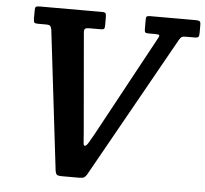

<svg xmlns="http://www.w3.org/2000/svg" viewBox="-53 -806 934 873"><g transform="rotate(5 414.0 -370.0)"><path d="M230.5 -11.5 155 -649Q152.5 -661.5 148.2 -666.2Q144 -671 127.5 -671H91.5Q79 -671 75.5 -675.2Q72 -679.5 72 -692V-730.5Q72 -744.5 76.5 -747.2Q81 -750 94.5 -750H376.5Q390.5 -750 393.8 -745.5Q397 -741 397 -727.5V-689.5Q397 -677 393 -674Q389 -671 376.5 -671H328Q312 -671 307.2 -666.8Q302.5 -662.5 303.5 -649.5L342.5 -198Q345.5 -166 346 -151.5Q346.5 -137 352.5 -137Q360 -137 369.5 -153.5Q379 -170 393 -194.5L641 -651.5Q648.5 -664.5 645.5 -667.8Q642.5 -671 625 -671H597.5Q586 -671 582.2 -674Q578.5 -677 578.5 -689V-733.5Q578.5 -744.5 582.2 -747.2Q586 -750 597.5 -750H805.5Q818 -750 823 -746.8Q828 -743.5 828 -730.5V-693.5Q828 -680 824.5 -675.5Q821 -671 807.5 -671H770.5Q754 -671 748.8 -668Q743.5 -665 737.5 -655L374.5 -7.5Q368 2.5 362 6.2Q356 10 339 10H260Q243.5 10 238.2 5.8Q233 1.5 230.5 -11.5Z"/></g></svg>

Font: Besley* Narrow Semi
Style: Italic
Weight: 600
Width: 4
Italic angle: -13°
Designer: Owen Earl
Foundry: indestructible type*
Version: Version 3.000; ttfautohint (v1.8.3)